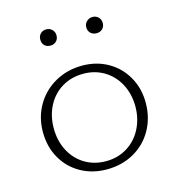

<svg xmlns="http://www.w3.org/2000/svg" viewBox="-93 -670 696 754"><g transform="rotate(-15 255.5 -292.5)"><path d="M45 -202Q45 -262 73 -310.5Q101 -359 150.5 -387Q200 -415 261 -415Q319 -415 365.5 -388.5Q412 -362 438.5 -315Q465 -268 465 -210Q465 -149 437.5 -100Q410 -51 361 -23.5Q312 4 251 4Q192 4 145 -22.5Q98 -49 71.5 -96Q45 -143 45 -202ZM422 -206Q422 -257 400.5 -297.5Q379 -338 341.5 -360.5Q304 -383 257 -383Q208 -383 170 -360Q132 -337 111 -296.5Q90 -256 90 -206Q90 -154 111.5 -113.5Q133 -73 170.5 -50.5Q208 -28 256 -28Q304 -28 342 -51.5Q380 -75 401 -116Q422 -157 422 -206ZM129 -556Q129 -570 138 -579.5Q147 -589 162 -589Q176 -589 185.5 -579.5Q195 -570 195 -556Q195 -541 185.5 -532Q176 -523 162 -523Q147 -523 138 -532Q129 -541 129 -556ZM316 -556Q316 -570 326 -579.5Q336 -589 350 -589Q364 -589 373.5 -579.5Q383 -570 383 -556Q383 -541 373.5 -532Q364 -523 350 -523Q335 -523 325.5 -532Q316 -541 316 -556Z"/></g></svg>

Font: Ysabeau Light
Style: Regular
Weight: 300
Designer: Christian Thalmann (Catharsis Fonts)
Version: Version 0.003